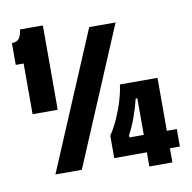

<svg xmlns="http://www.w3.org/2000/svg" viewBox="-82 -788 909 910"><g transform="rotate(-10 372.0 -333.0)"><path d="M62 -300V-544H24V-649Q49 -649 59.5 -664Q70 -679 73 -706H183V-300ZM119 0 398 -660H525L246 0ZM407 -28V-136Q430 -170 448 -211Q466 -252 478 -293Q490 -334 494 -367H675V40H564V-288H556Q546 -246 530 -201.5Q514 -157 495 -123V-112H723V-28Z"/></g></svg>

Font: Bricolage Grotesque 24pt Condensed
Style: Bold
Weight: 700
Width: 3
Designer: Mathieu Triay
Foundry: Atelier Triay
Version: Version 1.001;gftools[0.9.33.dev8+g029e19f]